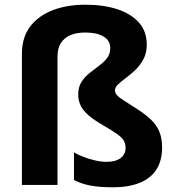

<svg xmlns="http://www.w3.org/2000/svg" viewBox="-20 -785 744 815"><path d="M603 -595Q603 -561 589.5 -535Q576 -509 556 -489.5Q536 -470 515.5 -455Q495 -440 481.5 -427Q468 -414 468 -402Q468 -390 477.5 -380Q487 -370 508 -357Q529 -344 564 -321Q598 -299 621.5 -276.5Q645 -254 656.5 -226Q668 -198 668 -159Q668 -103 644 -65.5Q620 -28 573 -9Q526 10 461 10Q402 10 363 2.5Q324 -5 294 -21V-138Q311 -128 334.5 -119Q358 -110 384 -104Q410 -98 432 -98Q471 -98 492 -114Q513 -130 513 -157Q513 -173 506.5 -186Q500 -199 480 -214Q460 -229 421 -251Q380 -275 356.5 -295Q333 -315 322.5 -336.5Q312 -358 312 -384Q312 -415 325.5 -436.5Q339 -458 359.5 -474.5Q380 -491 400.5 -506Q421 -521 434.5 -538.5Q448 -556 448 -581Q448 -613 419.5 -630Q391 -647 342 -647Q306 -647 279.5 -636Q253 -625 238.5 -602.5Q224 -580 224 -543V0H73V-555Q73 -627 108.5 -673Q144 -719 204.5 -742Q265 -765 342 -765Q419 -765 477.5 -746Q536 -727 569.5 -689.5Q603 -652 603 -595Z"/></svg>

Font: Noto Sans Cherokee
Style: Regular
Weight: 400
Designer: Monotype Design Team
Foundry: Monotype Imaging Inc.
Version: Version 2.001